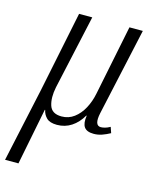

<svg xmlns="http://www.w3.org/2000/svg" viewBox="-148 -613 738 928"><g transform="rotate(15 221.0 -149.0)"><path d="M-32 238 48 -131 131 -536H197L115 -164Q104 -110 116 -72.5Q128 -35 177 -35Q212 -35 239.5 -55.5Q267 -76 285.5 -110.5Q304 -145 312 -186L383 -536H450L354 -99Q340 -34 374 -34Q382 -34 394 -37Q406 -40 420 -48L430 -19Q410 -8 390 -1Q370 6 349 6Q314 6 301 -12.5Q288 -31 294 -70H292Q270 -32 238 -11Q206 10 166 10Q130 10 113.5 -6.5Q97 -23 93 -45H91L35 238Z"/></g></svg>

Font: Noto Serif ExtraCondensed Light
Style: Italic
Weight: 300
Width: 2
Italic angle: -12°
Designer: Monotype Design Team
Foundry: Monotype Imaging Inc.
Version: Version 2.014; ttfautohint (v1.8.4.7-5d5b)